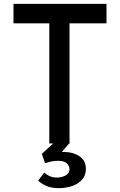

<svg xmlns="http://www.w3.org/2000/svg" viewBox="-20 -745 622 997"><path d="M50 -725H533V-624H341V0H236V-624H50ZM210 151Q221 162 237.5 169.5Q254 177 275 177Q300 177 320.5 166Q341 155 341 133Q341 117 327.5 103.5Q314 90 279 90Q263 90 245 94Q227 98 214 102L197 54L266 -9L344 -6L301 44Q302 44 303 44Q357 43 391.5 65.5Q426 88 426 132Q426 166 406 188Q386 210 354.5 221Q323 232 286 232Q247 232 221 220.5Q195 209 178 193Z"/></svg>

Font: Reem Kufi Ink
Style: Regular
Weight: 400
Designer: Khaled Hosny
Version: Version 1.7